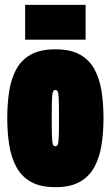

<svg xmlns="http://www.w3.org/2000/svg" viewBox="-20 -764 458 794"><path d="M10 -276Q10 -335 18 -386.5Q26 -438 47 -477Q68 -516 107 -538Q146 -560 209 -560Q272 -560 311 -538Q350 -516 371 -477Q392 -438 400 -386.5Q408 -335 408 -276Q408 -217 400 -165.5Q392 -114 371 -74.5Q350 -35 311 -12.5Q272 10 209 10Q146 10 107 -12.5Q68 -35 47 -74.5Q26 -114 18 -165.5Q10 -217 10 -276ZM194 -276Q194 -222 195 -197Q196 -172 199.5 -165.5Q203 -159 209 -159Q215 -159 218.5 -165.5Q222 -172 223 -197Q224 -222 224 -276Q224 -331 223 -355Q222 -379 218.5 -385.5Q215 -392 209 -392Q203 -392 199.5 -385.5Q196 -379 195 -355Q194 -331 194 -276ZM84 -600V-744H334V-600Z"/></svg>

Font: Georama ExtraCondensed Black
Style: Regular
Weight: 900
Width: 2
Designer: Jean-Baptiste Levee
Foundry: Production Type
Version: Version 1.000